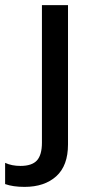

<svg xmlns="http://www.w3.org/2000/svg" viewBox="-90 -500 351 751"><path d="M-70 220V137Q-44 149 -10 149Q35 149 54.5 127.5Q74 106 74 58V-480H176V65Q176 148 130 189.5Q84 231 6 231Q-39 231 -70 220Z"/></svg>

Font: Prompt
Style: Regular
Weight: 400
Designer: Katatrad Team
Foundry: CadsonDemak
Version: Version 1.001